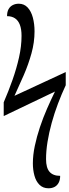

<svg xmlns="http://www.w3.org/2000/svg" viewBox="-23 -780 374 1034"><path d="M238 234Q209 234 190 215.5Q171 197 162.5 166Q154 135 154 100Q154 55 164.5 5.5Q175 -44 192 -95Q209 -146 230.5 -195Q252 -244 273 -287L-3 -155V-229Q23 -289 44.5 -350Q66 -411 79.5 -471Q93 -531 93 -587Q93 -623 84 -646.5Q75 -670 57.5 -681.5Q40 -693 15 -693Q15 -716 23 -730.5Q31 -745 45.5 -752.5Q60 -760 78 -760Q107 -760 126 -739.5Q145 -719 154 -685Q163 -651 163 -611Q163 -552 146.5 -492.5Q130 -433 105 -375.5Q80 -318 55 -264L331 -392V-321Q309 -274 289.5 -222.5Q270 -171 255.5 -118.5Q241 -66 233 -16.5Q225 33 225 77Q225 124 244 145.5Q263 167 301 167Q301 189 293 204Q285 219 271 226.5Q257 234 238 234Z"/></svg>

Font: Noto Serif ExtraCondensed
Style: Regular
Weight: 400
Width: 2
Designer: Monotype Design Team
Foundry: Monotype Imaging Inc.
Version: Version 2.013